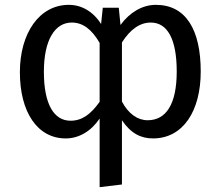

<svg xmlns="http://www.w3.org/2000/svg" viewBox="-20 -559 910 792"><path d="M623 -539C568 -539 516 -509 477 -456L470 -527H404L397 -460C364 -512 316 -539 264 -539C142 -539 62 -422 62 -261C62 -97 134 12 251 12C306 12 356 -18 391 -70V213L483 202V-63C520 -8 562 12 611 12C736 12 808 -102 808 -264C808 -436 747 -539 623 -539ZM271 -61C203 -61 161 -128 161 -263C161 -395 207 -466 276 -466C321 -466 358 -439 391 -382V-139C354 -87 318 -61 271 -61ZM589 -63C548 -63 510 -89 483 -140V-384C518 -439 558 -466 602 -466C670 -466 709 -399 709 -264C709 -129 665 -63 589 -63Z"/></svg>

Font: Fira Sans
Style: Regular
Weight: 400
Designer: Carrois Corporate & Edenspiekermann AG
Foundry: Carrois Corporate GbR & Edenspiekermann AG
Version: Version 4.203